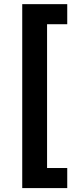

<svg xmlns="http://www.w3.org/2000/svg" viewBox="-20 -791 401 948"><path d="M89.8 137.7V-770.5H312V-671.4H212.4V38.6H312V137.7Z"/></svg>

Font: Inter 18pt SemiBold
Style: Regular
Weight: 600
Designer: Rasmus Andersson
Foundry: rsms
Version: Version 4.001;git-66647c0bb